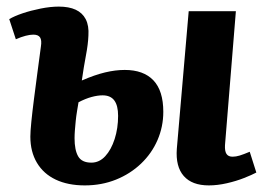

<svg xmlns="http://www.w3.org/2000/svg" viewBox="-20 -547 813 582"><path d="M237 15Q186 15 149 -2.5Q112 -20 92 -53.5Q72 -87 72 -133Q72 -148 75 -178Q78 -208 83 -247Q88 -286 93.5 -327.5Q99 -369 104 -406Q107 -425 101.5 -433.5Q96 -442 81 -442Q71 -442 57.5 -438.5Q44 -435 28 -428L8 -489Q23 -498 48 -506.5Q73 -515 103 -521Q133 -527 158 -527Q189 -527 209.5 -517.5Q230 -508 240 -488.5Q250 -469 248 -439Q247 -413 240.5 -379Q234 -345 228 -303Q267 -320 298.5 -327.5Q330 -335 358 -335Q415 -335 445 -303.5Q475 -272 475 -208Q475 -163 457.5 -122.5Q440 -82 407.5 -51Q375 -20 331.5 -2.5Q288 15 237 15ZM257 -54Q281 -54 299 -73.5Q317 -93 327.5 -125.5Q338 -158 338 -196Q338 -227 326.5 -242.5Q315 -258 291 -258Q276 -258 257.5 -253Q239 -248 218 -237Q216 -225 213.5 -210Q211 -195 209.5 -180Q208 -165 207 -152Q206 -139 206 -128Q206 -92 217 -73Q228 -54 257 -54ZM613 15Q562 15 537 -13.5Q512 -42 516 -96L552 -513H695L662 -107Q661 -89 666.5 -80.5Q672 -72 685 -72Q695 -72 706.5 -75.5Q718 -79 737 -87L757 -24Q744 -17 720 -7.5Q696 2 667.5 8.5Q639 15 613 15Z"/></svg>

Font: Literata 18pt
Style: Bold Italic
Weight: 700
Italic angle: -2°
Designer: Latin by Veronika Burian and Jose Scaglione. Greek by Irene Vlachou. Cyrillic by Vera Evstafieva
Foundry: TypeTogether
Version: Version 3.103;gftools[0.9.29]